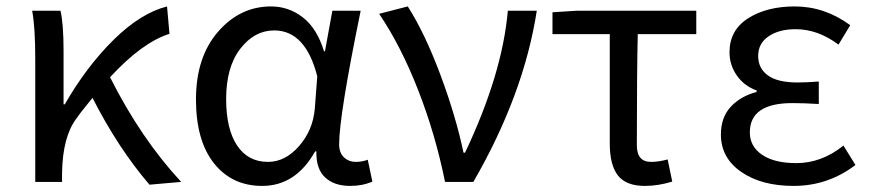

<svg xmlns="http://www.w3.org/2000/svg" viewBox="-20 -577 2757 609"><path d="M554.7 0 454.1 8.8Q354.5 -107.4 273.4 -266.6Q271.5 -263.7 251.5 -239.3Q231.4 -214.8 221.7 -200.2Q178.7 -142.6 176.8 -28.3V0H91.8V-393.6Q91.8 -490.2 82 -543H171.9Q181.6 -501 181.6 -416V-246.1H185.5Q253.9 -365.2 339.8 -450.2Q425.8 -535.2 509.8 -556.6L517.6 -469.7Q430.7 -442.4 329.1 -332Q426.8 -137.7 554.7 0Z M811.5 12.7Q715.8 12.7 658.7 -59.1Q601.6 -130.9 601.6 -261.7Q601.6 -395.5 671.4 -476.1Q741.2 -556.6 839.8 -556.6Q895.5 -556.6 940.4 -522Q985.4 -487.3 1007.8 -414.1H1010.7L1034.2 -543H1124Q1055.7 -210 1055.7 -119.1Q1055.7 -92.8 1070.8 -78.1Q1085.9 -63.5 1109.4 -63.5Q1127.9 -63.5 1146.5 -70.3L1161.1 -1Q1129.9 12.7 1090.8 12.7Q1040 12.7 1011.2 -14.2Q982.4 -41 983.4 -96.7H979.5Q918 12.7 811.5 12.7ZM830.1 -63.5Q884.8 -63.5 928.7 -113.8Q972.7 -164.1 978.5 -232.4L986.3 -335Q949.2 -480.5 849.6 -480.5Q787.1 -480.5 742.2 -422.4Q697.3 -364.3 697.3 -262.7Q697.3 -168 731.9 -115.7Q766.6 -63.5 830.1 -63.5Z M1391.6 0Q1361.3 -150.4 1306.6 -290.5Q1252 -430.7 1182.6 -533.2L1273.4 -556.6Q1327.1 -472.7 1376.5 -340.8Q1425.8 -209 1450.2 -92.8H1455.1Q1573.2 -341.8 1590.8 -543H1682.6Q1641.6 -277.3 1481.4 0Z M2025.4 12.7Q1965.8 12.7 1939.9 -20.5Q1914.1 -53.7 1914.1 -122.1V-468.8H1732.4V-538.1L1810.5 -543H2188.5V-468.8H2002.9Q2000 -345.7 2000 -116.2Q2000 -63.5 2044.9 -63.5Q2069.3 -63.5 2097.7 -71.3L2112.3 -1Q2067.4 12.7 2025.4 12.7Z M2497.1 12.7Q2395.5 12.7 2331.1 -31.7Q2266.6 -76.2 2266.6 -150.4Q2266.6 -205.1 2298.3 -238.8Q2330.1 -272.5 2379.9 -285.2V-290Q2339.8 -304.7 2316.9 -337.9Q2293.9 -371.1 2293.9 -411.1Q2293.9 -481.4 2353 -519Q2412.1 -556.6 2501 -556.6Q2595.7 -556.6 2676.8 -497.1L2639.6 -435.5Q2574.2 -484.4 2503.9 -484.4Q2451.2 -484.4 2418 -461.9Q2384.8 -439.5 2384.8 -399.4Q2384.8 -360.4 2415.5 -337.9Q2446.3 -315.4 2509.8 -315.4Q2538.1 -315.4 2577.1 -318.4V-247.1Q2530.3 -250 2493.2 -250Q2358.4 -250 2358.4 -157.2Q2358.4 -112.3 2397.5 -85.9Q2436.5 -59.6 2505.9 -59.6Q2585.9 -59.6 2655.3 -115.2L2693.4 -53.7Q2606.4 12.7 2497.1 12.7Z"/></svg>

Font: GenYoGothic TW TTF Regular
Style: Regular
Weight: 400
Version: Version 1.300